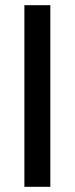

<svg xmlns="http://www.w3.org/2000/svg" viewBox="-20 -720 288 740"><path d="M74 0V-700H174V0Z"/></svg>

Font: DM Sans 12pt Medium
Style: Regular
Weight: 500
Version: Version 4.004;gftools[0.9.30]